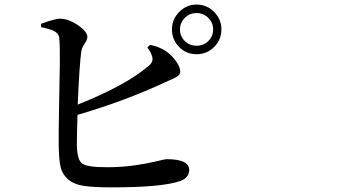

<svg xmlns="http://www.w3.org/2000/svg" viewBox="-20 -809 1540 838"><path d="M623 -601.6 634.8 -613.3Q676.8 -604.5 704.1 -585.9Q731.4 -566.4 749 -541Q766.6 -515.6 766.6 -497.1Q766.6 -490.2 763.7 -485.4Q760.7 -480.5 753.9 -475.6Q747.1 -470.7 740.7 -467.8Q734.4 -464.8 722.2 -459.5Q710 -454.1 701.2 -450.2Q525.4 -368.2 318.4 -307.6Q315.4 -225.6 315.4 -177.7Q316.4 -111.3 338.4 -95.2Q360.4 -79.1 447.3 -79.1Q513.7 -79.1 572.3 -87.9Q630.9 -96.7 665 -105.5Q699.2 -114.3 707 -114.3Q805.7 -114.3 805.7 -67.4Q805.7 -31.2 762.7 -17.6Q683.6 8.8 464.8 8.8Q386.7 8.8 343.8 2Q300.8 -4.9 275.9 -27.3Q251 -49.8 244.1 -81.5Q237.3 -113.3 236.3 -172.9Q235.4 -219.7 237.8 -340.8Q240.2 -461.9 241.2 -533.7Q242.2 -605.5 238.3 -646.5Q234.4 -664.1 216.3 -673.3Q198.2 -682.6 159.2 -690.4V-705.1Q223.6 -728.5 243.2 -727.5Q280.3 -726.6 320.8 -698.7Q361.3 -670.9 361.3 -647.5Q361.3 -635.7 349.6 -618.7Q337.9 -601.6 335 -585.9Q326.2 -522.5 319.3 -352.5Q530.3 -436.5 629.9 -522.5Q651.4 -540 643.6 -563.5Q637.7 -583 623 -601.6ZM910.2 -680.7Q910.2 -710 889.2 -731Q868.2 -752 837.9 -752Q807.6 -752 786.6 -731Q765.6 -710 765.6 -680.7Q765.6 -650.4 786.6 -629.9Q807.6 -609.4 837.9 -609.4Q868.2 -609.4 889.2 -629.9Q910.2 -650.4 910.2 -680.7ZM837.9 -789.1Q882.8 -789.1 914.6 -756.8Q946.3 -724.6 946.3 -680.7Q946.3 -635.7 914.6 -604Q882.8 -572.3 837.9 -572.3Q793 -572.3 761.7 -604Q730.5 -635.7 730.5 -680.7Q730.5 -724.6 762.2 -756.8Q793.9 -789.1 837.9 -789.1Z"/></svg>

Font: Bpmf Zihi Serif SemiBold
Style: SemiBold
Weight: 600
Foundry: But Ko
Version: Version 1.320